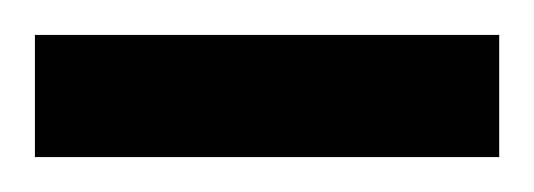

<svg xmlns="http://www.w3.org/2000/svg" viewBox="-20 -720 306 110"><path d="M0 -630V-700H266V-630Z"/></svg>

Font: Archivo SemiCondensed Medium
Style: Regular
Weight: 500
Width: 4
Designer: Hector Gatti
Foundry: Omnibus-Type
Version: Version 2.001